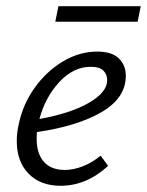

<svg xmlns="http://www.w3.org/2000/svg" viewBox="-20 -589 473 618"><path d="M34 -135Q34 -164 41 -192Q54 -254 92 -307Q130 -360 183 -391.5Q236 -423 293 -423Q340 -423 362.5 -401Q385 -379 385 -345Q385 -274 307.5 -228.5Q230 -183 99 -164Q98 -156 98 -142Q98 -95 121 -68.5Q144 -42 189 -42Q216 -42 246 -53.5Q276 -65 304 -88L328 -55Q258 9 175 9Q110 9 72 -30Q34 -69 34 -135ZM168 -569H433L423 -519H158ZM325 -331Q325 -349 313 -361.5Q301 -374 272 -374Q216 -374 170.5 -324.5Q125 -275 107 -206Q207 -224 266 -258Q325 -292 325 -331Z"/></svg>

Font: LXGW Bright GB
Style: Italic
Weight: 400
Italic angle: -12°
Designer: Christian Thalmann (Catharsis Fonts)
Foundry: LXGW / Christian Thalmann (Catharsis Fonts) / Fontworks Inc.
Version: Version 5.510